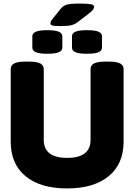

<svg xmlns="http://www.w3.org/2000/svg" viewBox="-20 -1047 752 1075"><path d="M356 8Q206 8 123 -60.5Q40 -129 40 -254V-660Q40 -681 59 -691.5Q78 -702 120 -702H145Q187 -702 206 -691.5Q225 -681 225 -660V-264Q225 -163 356 -163Q487 -163 487 -264V-660Q487 -681 506 -691.5Q525 -702 567 -702H592Q634 -702 653 -691.5Q672 -681 672 -660V-254Q672 -129 588.5 -60.5Q505 8 356 8ZM467 -746Q422 -746 402.5 -754.5Q383 -763 383 -780V-844Q383 -861 402.5 -869.5Q422 -878 467 -878Q512 -878 531.5 -869.5Q551 -861 551 -844V-780Q551 -763 531.5 -754.5Q512 -746 467 -746ZM245 -746Q201 -746 181 -754.5Q161 -763 161 -780V-844Q161 -861 181 -869.5Q201 -878 245 -878Q289 -878 309 -869.5Q329 -861 329 -844V-780Q329 -763 309 -754.5Q289 -746 245 -746ZM317 -901Q281 -901 271.5 -905Q262 -909 262 -915Q262 -919 264 -925.5Q266 -932 275 -942L319 -997Q332 -1014 352.5 -1020.5Q373 -1027 421 -1027Q469 -1027 488 -1023.5Q507 -1020 507 -1009Q507 -1003 502 -994.5Q497 -986 480 -973L412 -921Q397 -910 377.5 -905.5Q358 -901 317 -901Z"/></svg>

Font: Asap Black
Style: Regular
Weight: 900
Designer: Pablo Cosgaya
Foundry: Omnibus-Type
Version: Version 3.001; ttfautohint (v1.8.4.7-5d5b)